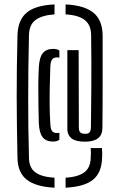

<svg xmlns="http://www.w3.org/2000/svg" viewBox="-20 -733 542 868"><path d="M226.5 115.5Q142.5 111.5 101.2 79.5Q60 47.5 59 -20Q57.5 -97.5 56.5 -164.8Q55.5 -232 55.5 -295.8Q55.5 -359.5 56.2 -427Q57 -494.5 59 -573Q60.5 -641.5 99.8 -675.2Q139 -709 226.5 -713V-668Q171 -664.5 141.5 -643.2Q112 -622 111 -575Q109 -491 108.2 -421Q107.5 -351 107.5 -286.5Q107.5 -222 108.2 -157Q109 -92 111 -18Q112 26 140.2 46.5Q168.5 67 226.5 70.5ZM276.5 115.5V70.5Q332.5 67 360.5 46.5Q388.5 26 390 -17Q391 -28.5 391 -42.5Q391 -56.5 390 -63.5H441Q441 -60.5 441.8 -46Q442.5 -31.5 441.5 -19Q439.5 48.5 399.8 80Q360 111.5 276.5 115.5ZM219.5 -93Q189 -93 173.2 -112.2Q157.5 -131.5 155.5 -176.5Q154.5 -208 153.8 -253.2Q153 -298.5 153.2 -345Q153.5 -391.5 155.5 -428.5Q158 -474 173.8 -493Q189.5 -512 220.5 -512Q229 -512 236 -510.2Q243 -508.5 248.5 -504.5V-472Q246 -473 243.2 -473.2Q240.5 -473.5 238 -473.5Q222.5 -473.5 215.5 -464Q208.5 -454.5 207.5 -432Q206 -383.5 205 -339.5Q204 -295.5 204.5 -254.5Q205 -213.5 207.5 -173Q208.5 -149.5 215.5 -140.5Q222.5 -131.5 238 -131.5Q240.5 -131.5 243.2 -132Q246 -132.5 248.5 -133V-101.5Q243 -97 235.8 -95Q228.5 -93 219.5 -93ZM365 -92.5Q322.5 -92.5 304.2 -106.8Q286 -121 284.5 -145.5V-506.5H335.5L336.5 -156Q336.5 -140.5 343.2 -134.2Q350 -128 365 -128Q378.5 -128 384.5 -134.2Q390.5 -140.5 391 -156.5Q391.5 -201 392 -246.2Q392.5 -291.5 392.8 -341.8Q393 -392 393 -449.2Q393 -506.5 392 -575Q391.5 -620 363.5 -642.2Q335.5 -664.5 276.5 -668V-713Q360.5 -709 401.8 -676Q443 -643 444 -573Q444 -504.5 444 -448.5Q444 -392.5 444 -343.5Q444 -294.5 443.8 -249Q443.5 -203.5 443 -155.5Q443 -123 423 -107.8Q403 -92.5 365 -92.5Z"/></svg>

Font: Big Shoulders Stencil Text Thin Light
Style: Regular
Weight: 300
Version: Version 2.001